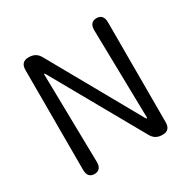

<svg xmlns="http://www.w3.org/2000/svg" viewBox="-162 -893 1047 1051"><g transform="rotate(-30 361.0 -367.0)"><path d="M144 0Q100 0 100 -52V-682Q100 -734 148 -734H152Q196 -734 217 -696L535 -130Q541 -120 543.5 -120Q546 -120 546 -125L535 -681Q534 -733 578 -734Q622 -734 622 -682V-52Q622 0 575 0H571Q527 0 506 -38L187 -604Q181 -614 179 -614Q177 -614 177 -609L187 -53Q188 -1 144 0Z"/></g></svg>

Font: Resource Han Rounded HK
Style: Regular
Weight: 400
Designer: Cyano Hao (round all glyphs); Ryoko NISHIZUKA  (kana, bopomofo & ideographs); Paul D. Hunt (Latin, Greek & Cyrillic); Sa
Foundry: Cyano Hao
Version: 0.990